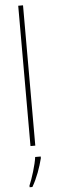

<svg xmlns="http://www.w3.org/2000/svg" viewBox="-64 -788 307 1036"><g transform="rotate(-5 89.5 -269.5)"><path d="M103 0V-760H77V0ZM127 70V61H97C92 102 68 178 53 212V221H68C95 175 115 118 127 70Z"/></g></svg>

Font: Noto Sans Arabic UI Cn Th
Style: Regular
Weight: 100
Width: 3
Designer: Monotype Design Team, Nadine Chahine and Nizar Qandah
Foundry: Monotype Imaging Inc.
Version: Version 2.010